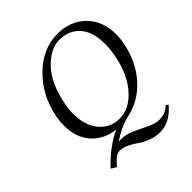

<svg xmlns="http://www.w3.org/2000/svg" viewBox="-231 -809 1170 1170"><g transform="rotate(-45 353.5 -224.5)"><path d="M436 -624Q360.8 -624 287.8 -548.1Q214.8 -472.2 187 -327.1Q178.2 -283.2 178.2 -243.7Q178.2 -142.1 229.5 -83Q280.8 -23.9 356.9 -23.9Q441.9 -23.9 511.5 -101.6Q581.1 -179.2 606.9 -310.1Q617.2 -363.8 617.2 -410.2Q617.2 -514.2 568.4 -569.1Q519.5 -624 436 -624ZM127 128.4Q201.2 54.2 294.4 7.8Q200.2 -3.4 143.8 -67.6Q87.4 -131.8 87.4 -234.4Q87.4 -270.5 95.2 -310.1Q124 -458 226.1 -558.1Q328.1 -658.2 455.1 -658.2Q565.9 -658.2 636.2 -588.4Q706.5 -518.6 706.5 -402.8Q706.5 -366.7 699.2 -329.1Q673.8 -197.8 592.8 -108.2Q511.7 -18.6 397.9 3.4Q329.6 20.5 253.4 71.3Q264.2 69.8 272 69.8Q316.9 69.8 362.1 90.3Q407.2 110.8 448.7 131.3Q490.2 151.9 523.9 151.9Q579.1 151.9 615.2 115.2L628.9 127Q559.1 209 475.1 209Q433.1 209 395 194.1Q356.9 179.2 333.5 161.6Q310.1 144 279.1 128.9Q248 113.8 219.2 113.8Q203.6 113.8 183.1 126Q159.2 147.9 137.2 172.9L104 152.8Q113.3 140.1 127 128.4Z"/></g></svg>

Font: Linux Libertine
Style: Italic
Weight: 400
Italic angle: -12°
Designer: Philipp H. Poll
Foundry: Philipp H. Poll
Version: Version 5.1.6 ; ttfautohint (v0.9)